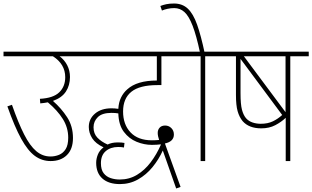

<svg xmlns="http://www.w3.org/2000/svg" viewBox="-20 -916 1776 1092"><path d="M0 -622H465V-596H319Q347 -575 362.5 -544.5Q378 -514 378 -478Q378 -431 355 -395.5Q332 -360 281 -342Q329 -300 362 -249Q395 -198 395 -131Q395 -68 360.5 -34Q326 0 268 0Q218 0 178 -29.5Q138 -59 100.5 -127Q63 -195 22 -311L48 -320Q84 -217 117 -152Q150 -87 186 -56.5Q222 -26 267 -26Q293 -26 316 -35.5Q339 -45 353.5 -68Q368 -91 368 -133Q368 -190 337.5 -239Q307 -288 252 -334Q232 -330 209 -328L207 -354Q283 -358 317 -391Q351 -424 351 -477Q351 -551 281 -596H0Z M662 131Q598 131 562.5 99.5Q527 68 527 10Q527 -13 536.5 -37Q546 -61 569 -78Q524 -99 504.5 -129.5Q485 -160 485 -194Q485 -240 520.5 -270Q556 -300 614 -300Q633 -300 653 -297Q655 -334 668.5 -361.5Q682 -389 704 -408Q759 -458 872 -458V-596H451V-622H1044V-596H898V-432H876Q774 -432 727 -394Q680 -356 680 -282Q680 -208 722.5 -163Q765 -118 844 -118Q854 -118 864 -118.5Q874 -119 885 -120Q882 -129 879.5 -139.5Q877 -150 877 -160Q877 -178 888 -190Q899 -202 919 -202Q940 -202 954.5 -187.5Q969 -173 969 -151Q969 -111 918 -100L1007 147L982 156L906 -60Q883 -9 847.5 34.5Q812 78 765 104.5Q718 131 662 131ZM554 12Q554 49 569.5 69Q585 89 609.5 97Q634 105 661 105Q715 105 759 78.5Q803 52 837 7Q871 -38 895 -93L894 -95Q884 -94 872.5 -93Q861 -92 844 -92Q800 -92 757 -109.5Q714 -127 684.5 -166Q655 -205 653 -271Q636 -274 614 -274Q561 -274 536.5 -250Q512 -226 512 -192Q512 -156 534 -133Q556 -110 592 -94Q604 -100 618 -103Q632 -106 651 -106Q673 -106 688 -103L685 -77Q673 -80 652 -80Q609 -80 581.5 -56.5Q554 -33 554 12Z M1147 -596V0H1121V-596H1030V-622H1252V-596ZM1118 -615Q1097 -714 1075.5 -769.5Q1054 -825 1029 -847.5Q1004 -870 971 -870Q952 -870 933.5 -866Q915 -862 901 -856L892 -882Q907 -888 925.5 -892Q944 -896 970 -896Q1017 -896 1048 -867Q1079 -838 1101 -776Q1123 -714 1144 -615Z M1736 -622V-596H1631V0H1605V-246Q1580 -222 1545.5 -204Q1511 -186 1466 -186Q1396 -186 1360 -227Q1341 -250 1331.5 -283.5Q1322 -317 1322 -376V-596H1238V-622ZM1604 -596H1367L1604 -278ZM1379 -244Q1394 -227 1416 -219.5Q1438 -212 1463 -212Q1503 -212 1532 -226Q1561 -240 1585 -262L1348 -581V-386Q1348 -323 1356 -292.5Q1364 -262 1379 -244Z"/></svg>

Font: Noto Sans SemiCondensed Thin
Style: Regular
Weight: 100
Width: 4
Designer: Monotype Design Team
Foundry: Monotype Imaging Inc.
Version: Version 2.013; ttfautohint (v1.8.4.7-5d5b)